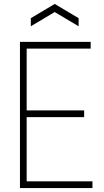

<svg xmlns="http://www.w3.org/2000/svg" viewBox="-20 -952 527 972"><path d="M81 -740H439V-706H115V-393H406V-359H115V-34H448V0H81ZM136 -860 257 -932 378 -860V-819L257 -891L136 -819Z"/></svg>

Font: Encode Sans Compressed
Style: Thin
Weight: 100
Designer: Pablo Impallari, Andres Torresi
Foundry: Pablo Impallari, Andres Torresi
Version: Version 1.000; ttfautohint (v1.00) -l 8 -r 50 -G 200 -x 14 -